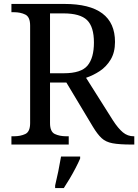

<svg xmlns="http://www.w3.org/2000/svg" viewBox="-20 -734 702 975"><path d="M38 0V-42H51Q84 -42 108.5 -53.5Q133 -65 133 -109V-604Q133 -648 108.5 -660Q84 -672 51 -672H38V-714H307Q564 -714 564 -521Q564 -468 542 -431.5Q520 -395 486.5 -373Q453 -351 417 -339L554 -122Q580 -82 604 -62Q628 -42 659 -42H662V0H648Q586 0 551.5 -6.5Q517 -13 496 -32.5Q475 -52 452 -90L317 -315H234V-109Q234 -65 258.5 -53.5Q283 -42 316 -42H329V0ZM304 -362Q392 -362 424.5 -401Q457 -440 457 -518Q457 -598 422 -632Q387 -666 302 -666H234V-362ZM260 208Q268 175 276 136Q284 97 290 61H387V71Q378 92 364 119Q350 146 334 173Q318 200 304 221H260Z"/></svg>

Font: Noto Serif Yezidi
Style: Regular
Weight: 400
Designer: Dalton Maag Ltd
Foundry: Dalton Maag Ltd
Version: Version 1.001; ttfautohint (v1.8.4.7-5d5b)